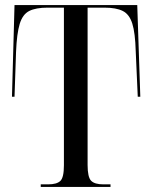

<svg xmlns="http://www.w3.org/2000/svg" viewBox="-20 -734 597 754"><path d="M140 0V-10H169Q203 -10 217 -23.5Q231 -37 231 -85V-704H167Q121 -704 95 -691Q69 -678 57.5 -640.5Q46 -603 43 -530L37 -354H27L37 -714H519L531 -354H521L513 -533Q511 -605 499.5 -641.5Q488 -678 462 -691Q436 -704 390 -704H324V-86Q324 -38 338 -24Q352 -10 386 -10H414V0Z"/></svg>

Font: Noto Serif Display Condensed
Style: Regular
Weight: 400
Width: 3
Designer: Monotype Design Team
Foundry: Monotype Imaging Inc.
Version: Version 2.009